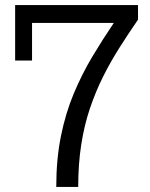

<svg xmlns="http://www.w3.org/2000/svg" viewBox="-20 -741 594 761"><path d="M203 0Q203 -110 221.5 -201.5Q240 -293 272.5 -370.5Q305 -448 346 -516.5Q387 -585 431 -650H107V-501H40V-721H527V-663Q489 -608 453.5 -552Q418 -496 388.5 -437Q359 -378 336.5 -311.5Q314 -245 302 -168Q290 -91 290 0Z"/></svg>

Font: Mona Sans ExtraLight
Style: Regular
Weight: 400
Version: Version 2.000